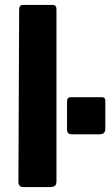

<svg xmlns="http://www.w3.org/2000/svg" viewBox="-20 -762 449 782"><path d="M210 -24Q210 -11 204 -5.5Q198 0 183 0H77Q55 0 55 -21L58 -723Q58 -742 74 -742H195Q210 -742 210 -724ZM409 -237Q409 -215 385 -215H273Q253 -215 253 -234V-348Q253 -366 267 -366H396Q409 -366 409 -351Z"/></svg>

Font: Libre Franklin Thin
Style: Bold
Weight: 700
Version: Version 3.000